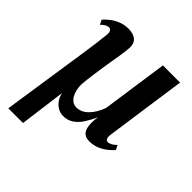

<svg xmlns="http://www.w3.org/2000/svg" viewBox="-197 -662 972 972"><g transform="rotate(45 289.0 -176.0)"><path d="M124.5 182H19L72.5 -173.5Q81 -230 88 -276.5Q95 -323 100.2 -362.5Q105.5 -402 109 -437.5Q109.5 -453.5 104.2 -461Q99 -468.5 90.5 -468.5Q80 -468.5 69.2 -462.2Q58.5 -456 48 -445L36 -469.5Q48.5 -484 67.2 -498.8Q86 -513.5 110.8 -523.5Q135.5 -533.5 165.5 -533.5Q199 -533.5 218.5 -517.8Q238 -502 237 -470.5Q235.5 -442.5 229.2 -405Q223 -367.5 216.5 -328Q212.5 -303 209.2 -280.8Q206 -258.5 203.2 -238.8Q200.5 -219 198.5 -201Q196.5 -183 195 -166Q195 -146 199 -127.8Q203 -109.5 211 -95.5Q219 -81.5 231.2 -73Q243.5 -64.5 259.5 -64.5Q294 -64.5 322.5 -93.2Q351 -122 368 -169.5L419 -525H542L480 -90.5Q477.5 -72 481.8 -62.5Q486 -53 496.5 -53Q506.5 -53 518.5 -59.8Q530.5 -66.5 541.5 -78L553.5 -54Q544.5 -42.5 526.2 -27.2Q508 -12 482.8 -0.8Q457.5 10.5 426.5 10.5Q401 10.5 387.2 -2.8Q373.5 -16 370 -42.2Q366.5 -68.5 372 -106.5Q357 -73 339.2 -45.8Q321.5 -18.5 298 -2.5Q274.5 13.5 243 13.5Q222 13.5 204 3.2Q186 -7 173.5 -25.2Q161 -43.5 157 -66Z"/></g></svg>

Font: Merriweather 96pt SemiBold
Style: Italic
Weight: 600
Italic angle: -7.8°
Version: Version 2.101